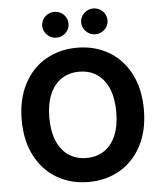

<svg xmlns="http://www.w3.org/2000/svg" viewBox="-61 -973 875 1035"><g transform="rotate(-5 376.5 -455.0)"><path d="M377 9.8Q282.2 9.8 207 -33.7Q131.8 -77.1 88.9 -159.4Q45.9 -241.7 45.9 -353.5Q45.9 -465.8 88.9 -548.1Q131.8 -630.4 207 -673.6Q282.2 -716.8 377 -716.8Q471.2 -716.8 546.1 -673.6Q621.1 -630.4 664.1 -548.1Q707 -465.8 707 -353.5Q707 -241.2 664.1 -158.9Q621.1 -76.7 546.1 -33.4Q471.2 9.8 377 9.8ZM377 -586.9Q321.8 -586.9 281 -559.8Q240.2 -532.7 217.8 -480.2Q195.3 -427.7 195.3 -353.5Q195.3 -279.3 217.8 -226.8Q240.2 -174.3 281 -147.2Q321.8 -120.1 377 -120.1Q432.1 -120.1 472.7 -147.2Q513.2 -174.3 535.4 -226.6Q557.6 -278.8 557.6 -353.5Q557.6 -428.2 535.4 -480.5Q513.2 -532.7 472.7 -559.8Q432.1 -586.9 377 -586.9ZM200.2 -849.6Q200.2 -868.7 209.7 -884.8Q219.2 -900.9 235.8 -910.4Q252.4 -919.9 271.5 -919.9Q291 -919.9 307.4 -910.4Q323.7 -900.9 333.3 -884.8Q342.8 -868.7 342.8 -849.6Q342.8 -831.1 333.3 -815.2Q323.7 -799.3 307.4 -789.8Q291 -780.3 271.5 -780.3Q252.4 -780.3 236.1 -789.8Q219.7 -799.3 210 -815.4Q200.2 -831.5 200.2 -849.6ZM411.1 -849.6Q411.1 -868.7 420.7 -884.8Q430.2 -900.9 446.8 -910.4Q463.4 -919.9 482.4 -919.9Q502 -919.9 518.3 -910.4Q534.7 -900.9 544.2 -884.8Q553.7 -868.7 553.7 -849.6Q553.7 -831.1 544.2 -815.2Q534.7 -799.3 518.3 -789.8Q502 -780.3 482.4 -780.3Q463.4 -780.3 447 -789.8Q430.7 -799.3 420.9 -815.4Q411.1 -831.5 411.1 -849.6Z"/></g></svg>

Font: Pretendard
Style: Bold
Weight: 700
Designer: Base glyphs from Inter by Rasmus Andersson; Hangeul glyphs from Noto Sans CJK(Source Han Sans) by Jang Soo-young and Kan
Foundry: Kil Hyung-jin
Version: Version 1.309